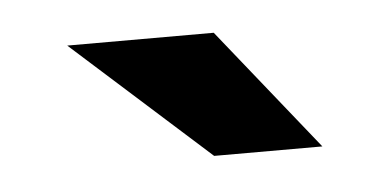

<svg xmlns="http://www.w3.org/2000/svg" viewBox="-27 -719 415 205"><g transform="rotate(-5 181.0 -616.5)"><path d="M50 -682H207L312 -551H196Z"/></g></svg>

Font: Blinker
Style: Regular
Weight: 400
Designer: Juergen Huber
Foundry: supertype
Version: 1.017